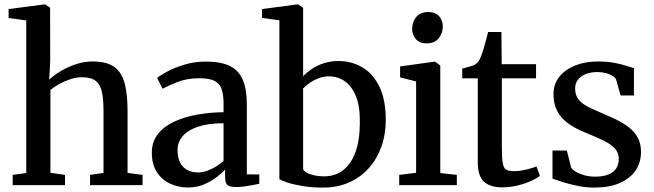

<svg xmlns="http://www.w3.org/2000/svg" viewBox="-20 -839 2962 870"><path d="M99 -55V-746.5L19 -757.5V-798L180.5 -819H185L207 -804L207.5 -562.5L203 -478Q221 -495.5 252 -514.8Q283 -534 321.5 -547.2Q360 -560.5 400 -560.5Q462.5 -560.5 496.8 -536.5Q531 -512.5 544.5 -462.8Q558 -413 558 -335.5V-55.5L626 -46.5V0H388V-46.5L449 -55.5V-335.5Q449 -387.5 442 -421.5Q435 -455.5 414 -472.2Q393 -489 351 -489Q325.5 -489 299.5 -480.5Q273.5 -472 250 -459Q226.5 -446 208.5 -432V-56L274.5 -46.5V0H37.5V-46.5Z M831.5 10.5Q788 10.5 750.8 -6.8Q713.5 -24 690.8 -59Q668 -94 668 -147Q668 -196.5 695.2 -231.2Q722.5 -266 768.8 -287.5Q815 -309 873 -319.5Q931 -330 993 -330.5V-368Q993 -410.5 984 -436Q975 -461.5 951.2 -473Q927.5 -484.5 884 -484.5Q827 -484.5 784 -467.2Q741 -450 716.5 -437L692 -486Q703.5 -496 736 -513.8Q768.5 -531.5 814.8 -545.8Q861 -560 912.5 -560Q981.5 -560 1022 -539.8Q1062.5 -519.5 1080.5 -476.5Q1098.5 -433.5 1098.5 -366V-49L1155 -48.5V-6.5Q1144 -4 1126 -0.5Q1108 3 1087.8 5.8Q1067.5 8.5 1050 8.5Q1023 8.5 1011.5 0.2Q1000 -8 1000 -37V-70.5Q988 -57.5 964 -38.2Q940 -19 906.5 -4.2Q873 10.5 831.5 10.5ZM877.5 -57.5Q904.5 -57.5 936.5 -72.5Q968.5 -87.5 993 -110V-280.5Q923 -280.5 876.8 -264.8Q830.5 -249 807.5 -221.8Q784.5 -194.5 784.5 -159.5Q784.5 -124.5 796.5 -101.8Q808.5 -79 829.8 -68.2Q851 -57.5 877.5 -57.5Z M1167.5 -758V-798L1326.5 -819H1331.5L1353.5 -803.5V-494Q1369 -510 1392.2 -526Q1415.5 -542 1446.2 -552.2Q1477 -562.5 1514 -562.5Q1572 -562.5 1620.8 -534.5Q1669.5 -506.5 1698.8 -447.2Q1728 -388 1728 -294.5Q1728 -230 1708.2 -174.5Q1688.5 -119 1651.2 -77.2Q1614 -35.5 1561.5 -12.2Q1509 11 1444.5 11Q1391.5 11 1349 3.8Q1306.5 -3.5 1279.8 -12.8Q1253 -22 1246 -27V-747ZM1471.5 -493Q1444.5 -493 1421.5 -483.8Q1398.5 -474.5 1381 -461.8Q1363.5 -449 1353.5 -438V-72Q1360.5 -57.5 1388 -48.8Q1415.5 -40 1448.5 -40Q1498 -40 1534 -67.2Q1570 -94.5 1590 -148Q1610 -201.5 1610.5 -279.5Q1612 -355.5 1593 -402.5Q1574 -449.5 1542 -471.2Q1510 -493 1471.5 -493Z M1789 0V-46.5L1865.5 -56V-470L1793 -488.5V-538L1947.5 -559.5H1952L1975 -542V-55L2050 -46.5V0ZM1912.5 -642.5Q1881 -642.5 1864.2 -662Q1847.5 -681.5 1847.5 -708.5Q1847.5 -739 1866 -761.8Q1884.5 -784.5 1920.5 -784.5H1921.5Q1953 -784.5 1969.8 -765.5Q1986.5 -746.5 1986.5 -719Q1986.5 -689 1968 -665.8Q1949.5 -642.5 1913.5 -642.5Z M2256 10Q2202.5 10 2173.8 -15Q2145 -40 2145 -103.5V-484H2074.5V-528Q2084.5 -531 2096.2 -534Q2108 -537 2118.5 -540.2Q2129 -543.5 2134 -547.5Q2140.5 -552 2145 -557.2Q2149.5 -562.5 2153.2 -569.5Q2157 -576.5 2160.5 -586.5Q2165.5 -598.5 2171.5 -619.2Q2177.5 -640 2183.2 -660.8Q2189 -681.5 2192 -694H2252L2253.5 -548H2409V-484H2254V-172.5Q2254 -122 2258.2 -99Q2262.5 -76 2274.2 -69.8Q2286 -63.5 2309.5 -63.5Q2335.5 -63.5 2365.5 -70.8Q2395.5 -78 2411 -85L2426.5 -42Q2411 -30 2384 -18Q2357 -6 2323.5 2Q2290 10 2256 10Z M2673 11Q2634.5 11 2597.2 3.2Q2560 -4.5 2530 -14Q2500 -23.5 2483.5 -29.5V-157H2548.5L2568 -80Q2573.5 -70 2590.2 -60.2Q2607 -50.5 2629.5 -44.5Q2652 -38.5 2676 -38.5Q2713.5 -38.5 2737.5 -48.5Q2761.5 -58.5 2772.8 -76.8Q2784 -95 2784 -119Q2784 -146.5 2766.2 -166Q2748.5 -185.5 2715 -202Q2681.5 -218.5 2634 -237.5Q2586.5 -256.5 2554 -280.2Q2521.5 -304 2504.8 -336.2Q2488 -368.5 2488 -412.5Q2488 -457.5 2514.2 -490.8Q2540.5 -524 2586 -542.2Q2631.5 -560.5 2689 -560.5Q2732.5 -560.5 2764.5 -554.2Q2796.5 -548 2818.2 -540.8Q2840 -533.5 2852.5 -530.5V-406.5H2792L2771.5 -479.5Q2767 -488.5 2754.5 -496Q2742 -503.5 2724.2 -508Q2706.5 -512.5 2686.5 -512.5Q2657 -512.5 2634.5 -503.5Q2612 -494.5 2599 -478Q2586 -461.5 2586 -438.5Q2586 -405.5 2604.2 -385.2Q2622.5 -365 2651.8 -351.2Q2681 -337.5 2713.5 -323.5Q2746 -310 2776.5 -295Q2807 -280 2831.5 -260.5Q2856 -241 2870.2 -214.5Q2884.5 -188 2884.5 -150.5Q2884.5 -102.5 2859.8 -66.2Q2835 -30 2787.8 -9.5Q2740.5 11 2673 11Z"/></svg>

Font: Merriweather 36pt Medium
Style: Regular
Weight: 500
Version: Version 2.100